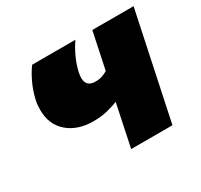

<svg xmlns="http://www.w3.org/2000/svg" viewBox="-119 -693 886 846"><g transform="rotate(-30 324.0 -270.0)"><path d="M324 0 369 -215Q350 -206 316 -197.5Q282 -189 242 -189Q162 -189 112.5 -232Q63 -275 63 -349Q63 -361 64 -373Q65 -385 68 -398Q77 -439 95 -477Q113 -515 132 -540H352Q333 -513 317 -478.5Q301 -444 293 -408Q290 -393 290 -381Q290 -336 337 -336Q357 -336 371.5 -341Q386 -346 399 -354L438 -540H648L534 0Z"/></g></svg>

Font: Kanit ExtraBold
Style: Italic
Weight: 800
Italic angle: -12°
Designer: Katatrad Team
Foundry: CadsonDemak
Version: Version 2.000; ttfautohint (v1.8.3)